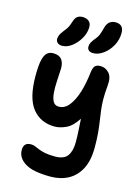

<svg xmlns="http://www.w3.org/2000/svg" viewBox="-153 -894 905 1239"><g transform="rotate(15 299.5 -274.5)"><path d="M311 261Q194 261 141 228Q88 195 88 142Q88 92 137 92Q153 92 165.5 97.5Q178 103 195 110Q212 117 238 122.5Q264 128 306 128Q366 128 389 95Q412 62 412 5Q412 -38 409.5 -74Q407 -110 405 -151Q368 -94 327.5 -76Q287 -58 254 -58Q159 -58 104.5 -126Q50 -194 50 -343Q50 -414 59 -450.5Q68 -487 84.5 -500Q101 -513 123 -513Q163 -513 180.5 -490.5Q198 -468 197 -429Q195 -386 192.5 -343Q190 -300 193 -265.5Q196 -231 208 -210Q220 -189 246 -189Q285 -189 314 -225.5Q343 -262 361.5 -322.5Q380 -383 388 -457Q392 -487 403 -499.5Q414 -512 440 -512Q473 -512 497.5 -485.5Q522 -459 516 -400Q511 -349 511.5 -311Q512 -273 516 -239.5Q520 -206 525.5 -171.5Q531 -137 535 -94.5Q539 -52 539 5Q539 93 509.5 149.5Q480 206 428.5 233.5Q377 261 311 261ZM371 -580Q351 -580 341 -589Q331 -598 331 -613Q331 -628 338 -641Q345 -654 358 -670Q376 -691 383.5 -711Q391 -731 398 -759Q406 -787 422.5 -798.5Q439 -810 460 -810Q515 -810 515 -753Q515 -707 493.5 -668Q472 -629 438.5 -604.5Q405 -580 371 -580ZM164 -574Q145 -574 134 -584Q123 -594 123 -610Q124 -624 129.5 -636.5Q135 -649 150 -668Q166 -687 174 -701.5Q182 -716 189 -739Q197 -767 211 -777.5Q225 -788 246 -788Q272 -788 288.5 -774.5Q305 -761 304 -732Q303 -695 282 -658.5Q261 -622 229.5 -598Q198 -574 164 -574Z"/></g></svg>

Font: Shantell Sans Normal
Style: Regular
Weight: 600
Designer: Stephen Nixon, Anya Danilova, Shantell Martin
Foundry: Arrow Type
Version: Version 1.009;[a7da0bfa3]